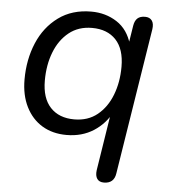

<svg xmlns="http://www.w3.org/2000/svg" viewBox="-50 -541 684 774"><g transform="rotate(5 291.5 -154.0)"><path d="M398.7 186.9Q379.8 186.9 371.3 174.6Q362.8 162.2 365.7 139.9L404 -103.1H414.6Q388.7 -51.9 341.6 -21.5Q294.4 8.9 231.6 8.9Q175.1 8.9 133 -16.5Q91 -42 67.5 -89Q44 -135.9 44 -199.4Q44 -280.2 72.4 -347.5Q100.8 -414.7 155.8 -455Q210.7 -495.3 288.8 -495.3Q347 -495.3 392.4 -465.9Q437.8 -436.5 454.8 -376.1L447.3 -364.3L461.5 -453.5Q464.9 -473.9 475.6 -483.6Q486.3 -493.3 506.2 -493.3Q525.1 -493.3 534.1 -480.9Q543 -468.5 539.6 -445.7L445.7 145.7Q442.8 166.1 431 176.5Q419.1 186.9 398.7 186.9ZM257.3 -56.4Q312.9 -56.4 351 -87.4Q389.1 -118.4 409 -170Q429 -221.7 429 -284.1Q429 -355.8 394.1 -392.9Q359.2 -430 297.6 -430Q242.5 -430 204.1 -399.2Q165.8 -368.4 145.9 -317Q125.9 -265.7 125.9 -202.2Q125.9 -131 160.8 -93.7Q195.7 -56.4 257.3 -56.4Z"/></g></svg>

Font: Nunito ExtraLight
Style: Italic
Weight: 200
Italic angle: -9°
Designer: Vernon Adams
Foundry: Vernon Adams
Version: Version 3.602